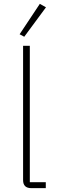

<svg xmlns="http://www.w3.org/2000/svg" viewBox="-20 -978 295 998"><path d="M106 -787 82 -800 187 -958 219 -940ZM143 0C114 0 100 -14 100 -42V-740H135V-31H218V0Z"/></svg>

Font: Plexus Sans ExtraLight
Style: Regular
Weight: 250
Version: Version 2.001;PS 002.001;hotconv 1.0.70;makeotf.lib2.5.58329